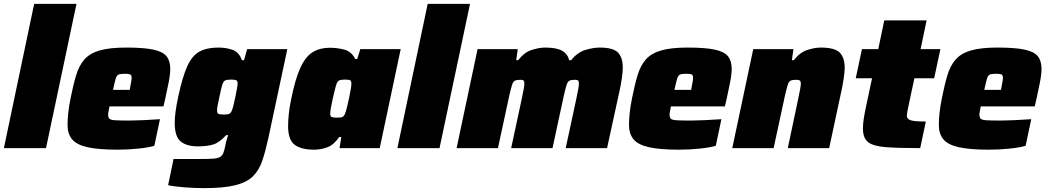

<svg xmlns="http://www.w3.org/2000/svg" viewBox="-25 -763 5394 989"><path d="M-5 0 151 -743H369L212 0Z M581 8Q481 8 424.5 -5Q368 -18 345.5 -46.5Q323 -75 323 -119Q323 -147 326.5 -180.5Q330 -214 338 -254Q352 -325 367 -375Q382 -425 409.5 -456.5Q437 -488 488 -503Q539 -518 625 -518Q715 -518 764.5 -507.5Q814 -497 833 -473Q852 -449 852 -408Q852 -379 843 -335Q834 -291 826 -254L817 -215H539Q538 -208 535 -194Q532 -180 532 -174Q532 -158 538.5 -151.5Q545 -145 568.5 -143.5Q592 -142 643 -142Q669 -142 712.5 -144Q756 -146 799 -149L770 -12Q740 -3 687 2.5Q634 8 581 8ZM557 -300H643L646 -316Q649 -333 651 -343.5Q653 -354 653 -362Q653 -377 645 -380Q637 -383 617 -383Q596 -383 586 -379Q576 -375 571 -358Q566 -341 557 -300Z M1028 206Q978 206 925.5 202Q873 198 841 191L869 56H1000Q1045 56 1070 54.5Q1095 53 1107.5 46Q1120 39 1126 23.5Q1132 8 1137 -20Q1139 -32 1143 -43.5Q1147 -55 1150 -67H1140Q1106 -29 1074 -19Q1042 -9 995 -9Q936 -9 905.5 -34.5Q875 -60 875 -130Q875 -181 893 -265Q915 -367 939.5 -421.5Q964 -476 1002 -497Q1040 -518 1100 -518Q1140 -518 1173.5 -506Q1207 -494 1221 -453H1232L1248 -510H1455L1358 -55Q1343 14 1326.5 63.5Q1310 113 1278.5 144.5Q1247 176 1187.5 191Q1128 206 1028 206ZM1128 -173Q1148 -173 1156.5 -177Q1165 -181 1171 -198Q1175 -209 1179.5 -228.5Q1184 -248 1188.5 -269.5Q1193 -291 1196 -308.5Q1199 -326 1199 -333Q1199 -347 1191 -350Q1183 -353 1166 -353Q1145 -353 1135.5 -349Q1126 -345 1120 -326Q1114 -307 1105 -263Q1099 -236 1096 -219.5Q1093 -203 1093 -193Q1093 -179 1101 -176Q1109 -173 1128 -173Z M1594 8Q1526 8 1492.5 -17.5Q1459 -43 1459 -113Q1459 -140 1462.5 -175Q1466 -210 1475 -253Q1496 -357 1522.5 -414.5Q1549 -472 1586 -494.5Q1623 -517 1673 -517Q1714 -517 1750 -507Q1786 -497 1805 -459H1815L1831 -510H2039L1931 0H1724L1733 -57H1722Q1695 -17 1661.5 -4.5Q1628 8 1594 8ZM1711 -157Q1732 -157 1740 -161Q1748 -165 1754 -182Q1758 -193 1763 -213.5Q1768 -234 1773 -257.5Q1778 -281 1781.5 -301.5Q1785 -322 1785 -331Q1785 -346 1778.5 -349.5Q1772 -353 1752 -353Q1732 -353 1722 -348.5Q1712 -344 1706 -323.5Q1700 -303 1689 -255Q1676 -197 1676 -177Q1676 -163 1684 -160Q1692 -157 1711 -157Z M2022 0 2178 -743H2396L2239 0Z M2327 0 2435 -510H2642L2634 -453H2644Q2676 -494 2714.5 -506Q2753 -518 2782 -518Q2842 -518 2870.5 -501.5Q2899 -485 2907 -453H2917Q2950 -494 2991 -506Q3032 -518 3063 -518Q3134 -518 3158.5 -492Q3183 -466 3183 -414Q3183 -393 3178 -359Q3173 -325 3165 -289L3102 0H2889L2944 -256Q2949 -280 2953 -301Q2957 -322 2957 -331Q2957 -345 2952.5 -348.5Q2948 -352 2937 -352Q2918 -352 2908.5 -347.5Q2899 -343 2893.5 -325.5Q2888 -308 2879 -269L2821 0H2608L2663 -256Q2668 -280 2672 -301Q2676 -322 2676 -331Q2676 -345 2671.5 -348.5Q2667 -352 2656 -352Q2637 -352 2627.5 -347.5Q2618 -343 2612.5 -325.5Q2607 -308 2598 -269L2540 0Z M3473 8Q3373 8 3316.5 -5Q3260 -18 3237.5 -46.5Q3215 -75 3215 -119Q3215 -147 3218.5 -180.5Q3222 -214 3230 -254Q3244 -325 3259 -375Q3274 -425 3301.5 -456.5Q3329 -488 3380 -503Q3431 -518 3517 -518Q3607 -518 3656.5 -507.5Q3706 -497 3725 -473Q3744 -449 3744 -408Q3744 -379 3735 -335Q3726 -291 3718 -254L3709 -215H3431Q3430 -208 3427 -194Q3424 -180 3424 -174Q3424 -158 3430.5 -151.5Q3437 -145 3460.5 -143.5Q3484 -142 3535 -142Q3561 -142 3604.5 -144Q3648 -146 3691 -149L3662 -12Q3632 -3 3579 2.5Q3526 8 3473 8ZM3449 -300H3535L3538 -316Q3541 -333 3543 -343.5Q3545 -354 3545 -362Q3545 -377 3537 -380Q3529 -383 3509 -383Q3488 -383 3478 -379Q3468 -375 3463 -358Q3458 -341 3449 -300Z M3747 0 3855 -510H4062L4054 -453H4064Q4096 -494 4134.5 -506Q4173 -518 4202 -518Q4275 -518 4300.5 -492Q4326 -466 4326 -414Q4326 -393 4321 -359Q4316 -325 4308 -289L4246 0H4033L4087 -256Q4092 -280 4096 -301Q4100 -322 4100 -331Q4100 -345 4094.5 -348.5Q4089 -352 4076 -352Q4057 -352 4047.5 -347.5Q4038 -343 4032.5 -325.5Q4027 -308 4018 -269L3960 0Z M4715 0Q4602 0 4537.5 -5Q4473 -10 4446.5 -31Q4420 -52 4420 -101Q4420 -124 4424.5 -153Q4429 -182 4437 -219L4467 -360H4383L4415 -510H4499L4530 -658H4748L4717 -510H4819L4787 -360H4685L4650 -195Q4649 -186 4647.5 -178.5Q4646 -171 4646 -167Q4646 -150 4666 -143.5Q4686 -137 4744 -137Z M5069 8Q4969 8 4912.5 -5Q4856 -18 4833.5 -46.5Q4811 -75 4811 -119Q4811 -147 4814.5 -180.5Q4818 -214 4826 -254Q4840 -325 4855 -375Q4870 -425 4897.5 -456.5Q4925 -488 4976 -503Q5027 -518 5113 -518Q5203 -518 5252.5 -507.5Q5302 -497 5321 -473Q5340 -449 5340 -408Q5340 -379 5331 -335Q5322 -291 5314 -254L5305 -215H5027Q5026 -208 5023 -194Q5020 -180 5020 -174Q5020 -158 5026.5 -151.5Q5033 -145 5056.5 -143.5Q5080 -142 5131 -142Q5157 -142 5200.5 -144Q5244 -146 5287 -149L5258 -12Q5228 -3 5175 2.5Q5122 8 5069 8ZM5045 -300H5131L5134 -316Q5137 -333 5139 -343.5Q5141 -354 5141 -362Q5141 -377 5133 -380Q5125 -383 5105 -383Q5084 -383 5074 -379Q5064 -375 5059 -358Q5054 -341 5045 -300Z"/></svg>

Font: Saira Black
Style: Italic
Weight: 900
Italic angle: -12°
Designer: Hector Gatti with collaboration of the Omnibus-Type team
Foundry: Omnibus-Type
Version: Version 1.100; ttfautohint (v1.8.3)